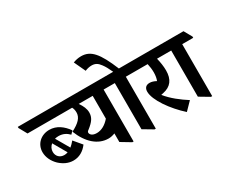

<svg xmlns="http://www.w3.org/2000/svg" viewBox="-192 -1297 2035 1722"><g transform="rotate(-30 825.0 -436.0)"><path d="M-10 -530H375V-543L329 -625H-56V-613ZM227 -113C287 -113 337 -142 375 -193L306 -275C291 -256 275 -241 260 -228L180 -366C191 -369 204 -371 217 -371C263 -371 297 -353 325 -324L353 -353C309 -415 250 -461 174 -461C88 -461 22 -401 22 -317C22 -263 48 -212 88 -173C128 -136 175 -113 227 -113ZM103 -273C103 -301 116 -326 137 -343L217 -204C205 -199 192 -197 180 -197C134 -197 103 -229 103 -273Z M598 -127C622 -127 645 -133 665 -141V-52L765 8H778V-530H892V-543L846 -625H262V-613L309 -530H452C461 -513 465 -495 465 -474C465 -422 428 -383 347 -342C400 -207 490 -127 598 -127ZM483 -234C472 -242 465 -252 465 -263C465 -272 469 -278 481 -286C540 -332 564 -366 564 -417C564 -453 548 -491 520 -530H665V-294C626 -248 579 -222 532 -222C512 -222 494 -226 483 -234Z M995 8H1008V-530H1122V-543L1076 -625H991C910 -821 851 -890 751 -890C721 -890 694 -884 668 -874L723 -756C746 -766 770 -771 792 -771C828 -771 853 -757 878 -722C896 -698 911 -671 932 -625H780V-613L826 -530H894V-52Z M1324 18 1401 -61C1332 -105 1255 -163 1202 -230C1210 -232 1218 -233 1225 -235C1308 -252 1349 -305 1349 -399C1349 -440 1342 -486 1331 -530H1476V-543L1429 -625H1010V-613L1056 -530H1234C1241 -500 1245 -468 1245 -439C1245 -407 1240 -379 1231 -356C1207 -369 1185 -376 1164 -376C1126 -376 1107 -354 1107 -317C1107 -229 1210 -84 1324 18Z M1579 8H1592V-530H1706V-543L1660 -625H1364V-613L1410 -530H1478V-52Z"/></g></svg>

Font: Noto Serif Devanagari Condensed
Style: Bold
Weight: 700
Width: 3
Designer: Universal Thirst, Indian Type Foundry and the Monotype Design Team
Foundry: Monotype Imaging Inc.
Version: Version 2.004